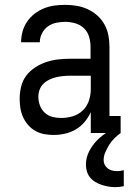

<svg xmlns="http://www.w3.org/2000/svg" viewBox="-20 -548 540 791"><path d="M201 8Q182 8 162.5 4.5Q143 1 126 -8.5Q109 -18 96 -33Q83 -48 75 -65.5Q67 -83 64 -102.5Q61 -122 61 -141Q61 -166 67 -191Q73 -216 88 -236Q103 -256 124.5 -270Q146 -284 169.5 -292Q193 -300 218 -303Q243 -306 268 -306H353V-355Q353 -376 347 -396.5Q341 -417 326 -431.5Q311 -446 290 -452Q269 -458 249 -458Q230 -458 211 -454Q192 -450 177 -439Q162 -428 153 -410.5Q144 -393 144 -374H67Q67 -397 73 -418.5Q79 -440 91.5 -458.5Q104 -477 122 -491Q140 -505 161 -513.5Q182 -522 204 -525Q226 -528 249 -528Q272 -528 296 -524Q320 -520 341.5 -510Q363 -500 381 -484Q399 -468 410.5 -447Q422 -426 426.5 -402.5Q431 -379 431 -355V-70H477V0H354V-86Q344 -64 328.5 -45.5Q313 -27 292.5 -15Q272 -3 248.5 2.5Q225 8 201 8ZM232 -62Q256 -62 279.5 -69Q303 -76 320.5 -92.5Q338 -109 346 -132.5Q354 -156 354 -180V-236H268Q253 -236 238.5 -234.5Q224 -233 210 -229.5Q196 -226 182.5 -219.5Q169 -213 158.5 -202.5Q148 -192 143 -178Q138 -164 138 -149Q138 -131 144.5 -113.5Q151 -96 164.5 -83.5Q178 -71 195.5 -66.5Q213 -62 232 -62ZM454 223Q440 223 426 220.5Q412 218 398.5 213.5Q385 209 372.5 201.5Q360 194 351 183Q342 172 338 158Q334 144 334 130Q334 101 347.5 75Q361 49 381 29Q401 9 425.5 -5.5Q450 -20 477 -30V0Q463 10 451 22Q439 34 430 48.5Q421 63 414 79Q407 95 407 112Q407 122 411.5 131Q416 140 424 146Q432 152 442 154.5Q452 157 462 157Q469 157 476 156Q483 155 490 153V219Q481 221 472 222Q463 223 454 223Z"/></svg>

Font: Iosevka Curly Slab
Style: Regular
Weight: 400
Monospace: yes
Designer: Belleve Invis
Foundry: Belleve Invis
Version: Version 22.1.2; ttfautohint (v1.8.4)